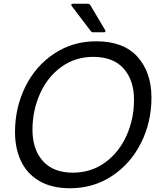

<svg xmlns="http://www.w3.org/2000/svg" viewBox="-20 -993 851 1023"><path d="M60 -289Q60 -420 115 -531Q170 -642 269 -707.5Q368 -773 492 -773Q639 -773 713 -690Q787 -607 787 -473Q787 -342 731.5 -231.5Q676 -121 577 -55.5Q478 10 353 10Q255 10 189 -29Q123 -68 91.5 -135.5Q60 -203 60 -289ZM694 -461Q694 -566 638.5 -628Q583 -690 477 -690Q381 -690 307 -636.5Q233 -583 193 -493.5Q153 -404 153 -302Q153 -197 208.5 -135Q264 -73 368 -73Q465 -73 539 -126.5Q613 -180 653.5 -269Q694 -358 694 -461ZM477 -821Q468 -821 464 -827L362 -961Q360 -963 360 -967Q360 -969 362 -971Q364 -973 368 -973H449Q456 -973 461 -966L540 -833Q542 -829 542 -827Q542 -821 533 -821Z"/></svg>

Font: Open Sauce Two
Style: Italic
Weight: 400
Italic angle: -10°
Designer: Alfredo Marco Pradil
Foundry: Creative Sauce Fz LLC
Version: Version 1.477